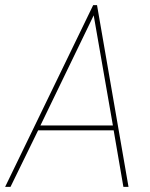

<svg xmlns="http://www.w3.org/2000/svg" viewBox="-46 -730 584 750"><path d="M-26 0 318 -710H333L456 0H436L398 -221H103L-5 0ZM112 -240H395L320 -670Z"/></svg>

Font: Georama ExtraCondensed Thin Thin
Style: Italic
Weight: 250
Italic angle: -9°
Version: Version 1.001